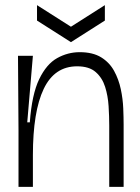

<svg xmlns="http://www.w3.org/2000/svg" viewBox="-20 -727 546 747"><path d="M52 0V-218L50 -510H108L86 -251H96Q104 -360 132.5 -419Q161 -478 202.5 -501Q244 -524 290 -524Q341 -524 373.5 -504Q406 -484 424 -451Q442 -418 450 -380Q458 -342 459.5 -305.5Q461 -269 461 -242V0H405V-238Q405 -274 402.5 -314Q400 -354 389 -389Q378 -424 352.5 -446.5Q327 -469 280 -469Q192 -469 150 -381Q108 -293 108 -123V0ZM124 -707 256 -623 388 -707V-647L256 -563L124 -647Z"/></svg>

Font: Bricolage Grotesque 48pt ExtraLight
Style: Regular
Weight: 200
Designer: Mathieu Triay
Foundry: Atelier Triay
Version: Version 1.000; ttfautohint (v1.8.4.7-5d5b);gftools[0.9.32]